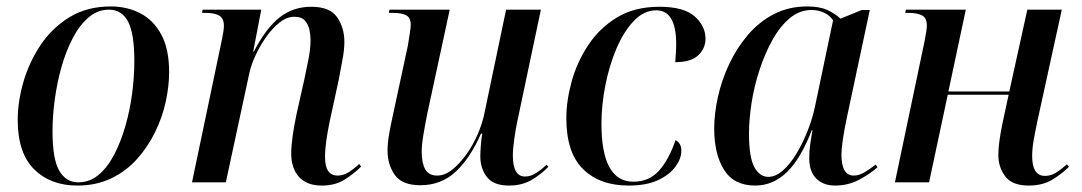

<svg xmlns="http://www.w3.org/2000/svg" viewBox="-20 -566 3358 596"><path d="M220 10Q137 10 86 -40.5Q35 -91 35 -194Q35 -250 52.5 -311Q70 -372 105.5 -425.5Q141 -479 195.5 -512.5Q250 -546 324 -546Q374 -546 415 -525Q456 -504 480.5 -459Q505 -414 505 -342Q505 -299 494.5 -250.5Q484 -202 461.5 -156Q439 -110 405.5 -72.5Q372 -35 325.5 -12.5Q279 10 220 10ZM223 0Q259 0 287 -24Q315 -48 335.5 -88Q356 -128 370 -177.5Q384 -227 390.5 -278.5Q397 -330 397 -376Q397 -462 377.5 -499Q358 -536 318 -536Q283 -536 255 -512Q227 -488 206 -448Q185 -408 171 -358.5Q157 -309 150 -257Q143 -205 143 -159Q143 -72 164 -36Q185 0 223 0Z M979 10Q932 10 908 -17Q884 -44 884 -89Q884 -134 901 -214L925 -321Q929 -341 936.5 -377Q944 -413 944 -442Q944 -457 940.5 -473.5Q937 -490 926.5 -502Q916 -514 894 -514Q870 -514 847 -495.5Q824 -477 805 -449.5Q786 -422 772.5 -392.5Q759 -363 754 -339L681 0H576L668 -439Q675 -471 675 -486Q675 -509 660.5 -517.5Q646 -526 619 -526H607L609 -536H791L766 -406H768Q806 -479 848 -512Q890 -545 946 -545Q1004 -545 1026.5 -512.5Q1049 -480 1049 -436Q1049 -411 1043 -380Q1037 -349 1032 -321L1003 -187Q997 -158 993 -130.5Q989 -103 989 -78Q989 -21 1028 -21Q1046 -21 1062.5 -31.5Q1079 -42 1095 -57L1101 -49Q1078 -26 1049 -8Q1020 10 979 10Z M1560 10Q1512 10 1491.5 -16.5Q1471 -43 1471 -80Q1471 -93 1472.5 -113.5Q1474 -134 1477 -151H1473Q1439 -74 1394 -32.5Q1349 9 1285 9Q1228 9 1205.5 -23Q1183 -55 1183 -99Q1183 -124 1189 -156Q1195 -188 1201 -215L1246 -424Q1249 -443 1252 -461.5Q1255 -480 1255 -489Q1255 -511 1241 -518.5Q1227 -526 1200 -526H1187L1189 -536H1376L1307 -216Q1301 -187 1295 -152Q1289 -117 1289 -96Q1289 -60 1300 -40.5Q1311 -21 1337 -21Q1361 -21 1384 -39.5Q1407 -58 1427.5 -86.5Q1448 -115 1462.5 -148.5Q1477 -182 1483 -211L1551 -536H1659L1586 -190Q1581 -168 1576.5 -135.5Q1572 -103 1572 -83Q1572 -18 1610 -18Q1627 -18 1643.5 -28.5Q1660 -39 1677 -55L1682 -48Q1661 -26 1631 -8Q1601 10 1560 10Z M1931 10Q1842 10 1790 -41Q1738 -92 1738 -199Q1738 -253 1754.5 -313Q1771 -373 1806 -426Q1841 -479 1895.5 -512Q1950 -545 2027 -545Q2103 -545 2136.5 -515Q2170 -485 2170 -446Q2170 -416 2147.5 -394.5Q2125 -373 2076 -373Q2077 -385 2078 -400Q2079 -415 2079 -432Q2078 -534 2017 -534Q1979 -534 1947.5 -501Q1916 -468 1893.5 -415Q1871 -362 1859 -300.5Q1847 -239 1847 -182Q1847 -2 1946 -2Q1995 -2 2025.5 -36Q2056 -70 2077 -131Q2085 -127 2090 -119Q2095 -111 2095 -98Q2095 -74 2077 -49Q2059 -24 2023 -7Q1987 10 1931 10Z M2324 10Q2258 10 2227.5 -39Q2197 -88 2197 -167Q2197 -213 2208.5 -265Q2220 -317 2243.5 -367Q2267 -417 2301.5 -457.5Q2336 -498 2382 -522Q2428 -546 2486 -546Q2524 -546 2548 -535Q2572 -524 2589 -508L2655 -535H2680L2609 -202Q2606 -189 2602 -167Q2598 -145 2595 -123Q2592 -101 2592 -86Q2592 -21 2630 -21Q2646 -21 2662.5 -30.5Q2679 -40 2698 -55L2704 -47Q2682 -27 2647.5 -8.5Q2613 10 2573 10Q2535 10 2513.5 -12Q2492 -34 2492 -75Q2492 -98 2495 -118Q2498 -138 2502 -162H2500Q2466 -74 2423 -32Q2380 10 2324 10ZM2365 -17Q2388 -17 2411 -37.5Q2434 -58 2453.5 -91Q2473 -124 2488 -162.5Q2503 -201 2510 -236L2566 -503Q2555 -519 2537.5 -527Q2520 -535 2499 -535Q2462 -535 2431.5 -509.5Q2401 -484 2377.5 -441.5Q2354 -399 2337.5 -348.5Q2321 -298 2313 -246.5Q2305 -195 2305 -151Q2305 -78 2321.5 -47.5Q2338 -17 2365 -17Z M3173 10Q3122 10 3100.5 -18.5Q3079 -47 3079 -85Q3079 -121 3092 -184L3111 -272H2922L2864 0H2758L2850 -438Q2857 -472 2857 -487Q2857 -510 2842.5 -518Q2828 -526 2800 -526H2790L2792 -536H2978L2924 -282H3113L3169 -536H3276L3200 -189Q3193 -156 3188.5 -130Q3184 -104 3184 -81Q3184 -52 3193.5 -36Q3203 -20 3224 -20Q3242 -20 3258 -30Q3274 -40 3292 -56L3298 -48Q3277 -27 3247 -8.5Q3217 10 3173 10Z"/></svg>

Font: Noto Serif Display SemiCondensed Medium
Style: Italic
Weight: 500
Width: 4
Italic angle: -12°
Designer: Monotype Design Team
Foundry: Monotype Imaging Inc.
Version: Version 2.009